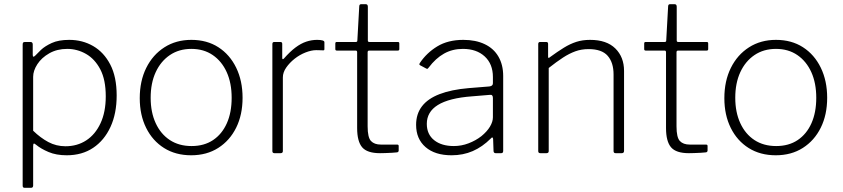

<svg xmlns="http://www.w3.org/2000/svg" viewBox="-20 -730 4016 915"><path d="M125 -530Q136 -530 136 -518V-469Q136 -461 139 -460Q142 -459 148 -465Q157 -475 175.5 -492.5Q194 -510 226.5 -525Q259 -540 310 -540Q373 -540 424 -510.5Q475 -481 505.5 -422.5Q536 -364 536 -275Q536 -189 506.5 -125Q477 -61 424 -25.5Q371 10 298 10Q248 10 211.5 -5.5Q175 -21 152 -40Q144 -47 141 -45.5Q138 -44 138 -33V154Q138 165 128 165H97Q88 165 88 155V-517Q88 -525 90.5 -527.5Q93 -530 101 -530H125ZM138 -107Q173 -73 210.5 -53Q248 -33 292 -33Q348 -33 391 -61Q434 -89 459 -142.5Q484 -196 484 -271Q484 -350 458 -399.5Q432 -449 390 -473Q348 -497 300 -497Q252 -497 215 -476Q178 -455 158 -424Q138 -393 138 -364V-107Z M891 10Q817 10 762 -24.5Q707 -59 676.5 -120.5Q646 -182 646 -262Q646 -344 677 -406.5Q708 -469 763.5 -504.5Q819 -540 892 -540Q966 -540 1020.5 -505Q1075 -470 1105.5 -407.5Q1136 -345 1136 -264Q1136 -183 1105.5 -121.5Q1075 -60 1020 -25Q965 10 891 10ZM893 -34Q953 -34 995.5 -62.5Q1038 -91 1061 -142.5Q1084 -194 1084 -264Q1084 -334 1060.5 -386Q1037 -438 994 -467.5Q951 -497 892 -497Q833 -497 789.5 -467.5Q746 -438 722 -386Q698 -334 698 -264Q698 -195 722 -143Q746 -91 789.5 -62.5Q833 -34 893 -34Z M1288 0Q1283 0 1280.5 -2.5Q1278 -5 1278 -10V-520Q1278 -530 1287 -530H1316Q1325 -530 1325 -521V-454Q1325 -449 1327 -448Q1329 -447 1333 -451Q1362 -484 1388 -503.5Q1414 -523 1439.5 -531.5Q1465 -540 1491 -540Q1526 -540 1526 -529V-496Q1526 -490 1521 -490Q1515 -490 1507.5 -490.5Q1500 -491 1487 -491Q1464 -491 1436 -480Q1408 -469 1384 -450Q1360 -431 1344 -408Q1328 -385 1328 -361V-10Q1328 0 1317 0H1288Z M1740 -489Q1732 -489 1732 -481V-128Q1732 -75 1748 -58Q1764 -41 1795 -41H1872Q1876 -41 1878 -39.5Q1880 -38 1880 -34V-13Q1880 -6 1873 -4Q1866 -3 1849 -2Q1832 -1 1815.5 -0.5Q1799 0 1791 0Q1730 0 1706 -28Q1682 -56 1682 -120V-481Q1682 -489 1675 -489H1585Q1578 -489 1578 -496V-523Q1578 -530 1585 -530H1676Q1683 -530 1683 -537L1692 -699Q1692 -710 1701 -710H1723Q1733 -710 1733 -698V-537Q1733 -530 1740 -530H1876Q1883 -530 1883 -523V-496Q1883 -489 1876 -489Z M2319 -70Q2279 -30 2233 -10Q2187 10 2132 10Q2053 10 2008 -29Q1963 -68 1963 -135Q1963 -187 1991 -223.5Q2019 -260 2075 -281.5Q2131 -303 2213 -310L2312 -318Q2320 -319 2324.5 -322.5Q2329 -326 2329 -333V-363Q2329 -425 2290 -461Q2251 -497 2186 -497Q2136 -497 2096 -474.5Q2056 -452 2023 -408Q2020 -404 2018 -402.5Q2016 -401 2012 -403L1982 -419Q1979 -421 1978.5 -423Q1978 -425 1981 -430Q2013 -478 2064 -509Q2115 -540 2188 -540Q2247 -540 2290 -519.5Q2333 -499 2355.5 -460Q2378 -421 2378 -368V-11Q2378 -5 2375.5 -2.5Q2373 0 2368 0H2342Q2338 0 2335 -2.5Q2332 -5 2332 -11L2330 -68Q2328 -81 2319 -70ZM2329 -263Q2329 -280 2315 -278L2231 -271Q2175 -267 2134 -256.5Q2093 -246 2066.5 -229.5Q2040 -213 2027 -190.5Q2014 -168 2014 -140Q2014 -90 2049 -62Q2084 -34 2143 -34Q2179 -34 2213 -47Q2247 -60 2274 -81Q2301 -103 2315 -126.5Q2329 -150 2329 -171V-263Z M2555 0Q2545 0 2545 -10V-520Q2545 -530 2554 -530H2583Q2592 -530 2592 -521V-460Q2592 -455 2594 -454Q2596 -453 2600 -457Q2637 -484 2667 -502.5Q2697 -521 2726.5 -530.5Q2756 -540 2792 -540Q2871 -540 2912.5 -499Q2954 -458 2954 -392V-11Q2954 0 2943 0H2914Q2909 0 2906.5 -2.5Q2904 -5 2904 -10V-375Q2904 -432 2876 -464Q2848 -496 2785 -496Q2751 -496 2722 -485.5Q2693 -475 2663 -455.5Q2633 -436 2595 -406V-10Q2595 0 2584 0H2555Z M3212 -489Q3204 -489 3204 -481V-128Q3204 -75 3220 -58Q3236 -41 3267 -41H3344Q3348 -41 3350 -39.5Q3352 -38 3352 -34V-13Q3352 -6 3345 -4Q3338 -3 3321 -2Q3304 -1 3287.5 -0.5Q3271 0 3263 0Q3202 0 3178 -28Q3154 -56 3154 -120V-481Q3154 -489 3147 -489H3057Q3050 -489 3050 -496V-523Q3050 -530 3057 -530H3148Q3155 -530 3155 -537L3164 -699Q3164 -710 3173 -710H3195Q3205 -710 3205 -698V-537Q3205 -530 3212 -530H3348Q3355 -530 3355 -523V-496Q3355 -489 3348 -489Z M3677 10Q3603 10 3548 -24.5Q3493 -59 3462.5 -120.5Q3432 -182 3432 -262Q3432 -344 3463 -406.5Q3494 -469 3549.5 -504.5Q3605 -540 3678 -540Q3752 -540 3806.5 -505Q3861 -470 3891.5 -407.5Q3922 -345 3922 -264Q3922 -183 3891.5 -121.5Q3861 -60 3806 -25Q3751 10 3677 10ZM3679 -34Q3739 -34 3781.5 -62.5Q3824 -91 3847 -142.5Q3870 -194 3870 -264Q3870 -334 3846.5 -386Q3823 -438 3780 -467.5Q3737 -497 3678 -497Q3619 -497 3575.5 -467.5Q3532 -438 3508 -386Q3484 -334 3484 -264Q3484 -195 3508 -143Q3532 -91 3575.5 -62.5Q3619 -34 3679 -34Z"/></svg>

Font: Libre Franklin Thin ExtraLight
Style: Regular
Weight: 250
Version: Version 3.000